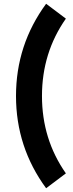

<svg xmlns="http://www.w3.org/2000/svg" viewBox="-20 -800 388 1020"><path d="M225 200Q65 -18 65 -290Q65 -562 225 -780L330 -701Q203 -520 203 -290Q203 -60 330 121Z"/></svg>

Font: Oxanium
Style: Bold
Weight: 700
Designer: Severin Meyer
Version: Version 2.000